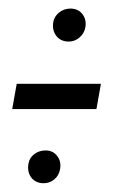

<svg xmlns="http://www.w3.org/2000/svg" viewBox="-20 -464 284 448"><path d="M8.5 -209.5 19 -268.5H215.5L205 -209.5ZM140.5 -367Q121.5 -367 111.2 -380.5Q101 -394 104.5 -413.5Q107 -426 118.2 -435Q129.5 -444 144.5 -444Q162.5 -444 172.5 -430.8Q182.5 -417.5 179 -399.5Q176.5 -386 165.5 -376.5Q154.5 -367 140.5 -367ZM82 -36.5Q63 -36.5 53 -49.8Q43 -63 46.5 -82.5Q48.5 -95.5 59.8 -104.2Q71 -113 86.5 -113Q103.5 -113 113.5 -100Q123.5 -87 120 -68.5Q117.5 -54.5 106.8 -45.5Q96 -36.5 82 -36.5Z"/></svg>

Font: Anybody ExtraExpanded Regular
Style: Italic
Weight: 400
Width: 8
Italic angle: -10°
Designer: Tyler Finck
Foundry: Etcetera Type Company
Version: Version 1.010; ttfautohint (v1.8.3) -l 8 -r 50 -G 200 -x 14 